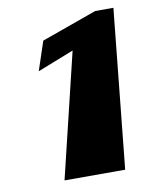

<svg xmlns="http://www.w3.org/2000/svg" viewBox="-70 -632 553 686"><g transform="rotate(-10 206.5 -288.5)"><path d="M86 -400 218 -452 109 0H329L388 -577H322L121 -505Z"/></g></svg>

Font: Hussar Milosc
Style: Bold
Weight: 700
Foundry: Cannot Into Space Fonts
Version: Version 1.02